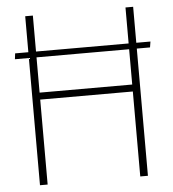

<svg xmlns="http://www.w3.org/2000/svg" viewBox="-52 -776 744 824"><g transform="rotate(-5 320.0 -364.0)"><path d="M27 -548 30 -573H87V-728H120V-573H519V-728H552V-573H613L609 -548H552V0H519V-366H120V0H87V-548ZM120 -396H519V-548H120Z"/></g></svg>

Font: Murecho ExtraLight
Style: Regular
Weight: 200
Designer: Neil Summerour
Foundry: Positype
Version: Version 1.010; ttfautohint (v1.8.3)